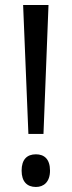

<svg xmlns="http://www.w3.org/2000/svg" viewBox="-20 -734 285 764"><path d="M153 -201 173 -714H72L93 -201ZM66 -55C66 -11 88 10 123 10C154 10 179 -10 179 -55C179 -101 156 -120 123 -120C87 -120 66 -99 66 -55Z"/></svg>

Font: Noto Sans Myanmar UI Condensed
Style: Regular
Weight: 400
Width: 3
Designer: Monotype Design Team
Foundry: Monotype Imaging Inc.
Version: Version 2.103